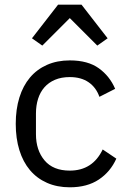

<svg xmlns="http://www.w3.org/2000/svg" viewBox="-20 -785 543 817"><path d="M47 0ZM277 12Q223 12 180 -7Q137 -26 107.5 -61Q78 -96 62.5 -146Q47 -196 47 -258Q47 -320 62.5 -370Q78 -420 107.5 -455Q137 -490 180 -509Q223 -528 277 -528Q354 -528 400.5 -494.5Q447 -461 470 -407L403 -373Q389 -413 357 -435Q325 -457 277 -457Q241 -457 214 -445.5Q187 -434 169 -413.5Q151 -393 142 -364.5Q133 -336 133 -302V-214Q133 -146 169.5 -102.5Q206 -59 277 -59Q374 -59 417 -149L475 -110Q450 -54 400.5 -21Q351 12 277 12ZM327 -765 438 -622 394 -591 277 -708 160 -591 116 -622 227 -765Z"/></svg>

Font: Aneliza
Style: Regular
Weight: 400
Designer: Mike Abbink, Paul van der Laan, Pieter van Rosmalen
Foundry: Bold Monday
Version: Version 3.001;September 8, 2019;FontCreator 11.5.0.2425 64-b